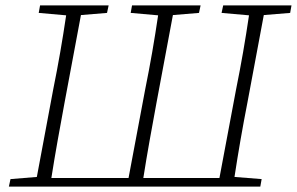

<svg xmlns="http://www.w3.org/2000/svg" viewBox="-20 -694 1104 714"><path d="M804 -646 810 -674H1064L1059 -646L961 -638L900 -312Q873 -174 852 -36L953 -28L948 0H13L19 -28L117 -36L178 -362Q192 -431 204 -500Q216 -569 226 -637L124 -646L129 -674H384L378 -646L281 -638L220 -312Q207 -242 194.5 -172Q182 -102 171 -32H458L520 -362Q534 -431 546 -500Q558 -569 568 -637L466 -646L471 -674H726L720 -646L623 -638L562 -312Q549 -242 536.5 -172Q524 -102 513 -32H796L858 -362Q872 -431 884 -500Q896 -569 906 -637Z"/></svg>

Font: Source Serif Pro Light
Style: Italic
Weight: 300
Italic angle: -12°
Designer: Frank Grießhammer
Foundry: Adobe Systems Incorporated
Version: Version 3.001;hotconv 1.0.111;makeotfexe 2.5.65597